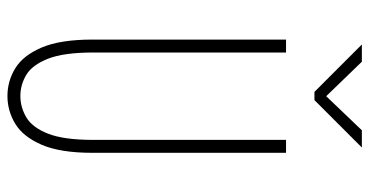

<svg xmlns="http://www.w3.org/2000/svg" viewBox="-247 -687 944 490"><g transform="rotate(90 225.0 -442.0)"><path d="M225 11Q187 11 154.2 -9Q121.5 -29 101.2 -76.5Q81 -124 81 -206V-700H114V-208Q114 -132.5 130 -92.2Q146 -52 171.2 -37Q196.5 -22 225 -22Q253.5 -22 279.2 -37Q305 -52 321 -92.2Q337 -132.5 337 -208V-700H370V-206Q370 -124 349.5 -76.5Q329 -29 296 -9Q263 11 225 11ZM93.5 -893.5H137.5L225.5 -802.5L312.5 -893.5H356.5L235.5 -772.5H214.5Z"/></g></svg>

Font: Trispace Condensed Thin
Style: Regular
Weight: 100
Width: 3
Designer: Tyler Finck
Foundry: Etcetera Type Company
Version: Version 1.210; ttfautohint (v1.8.3)